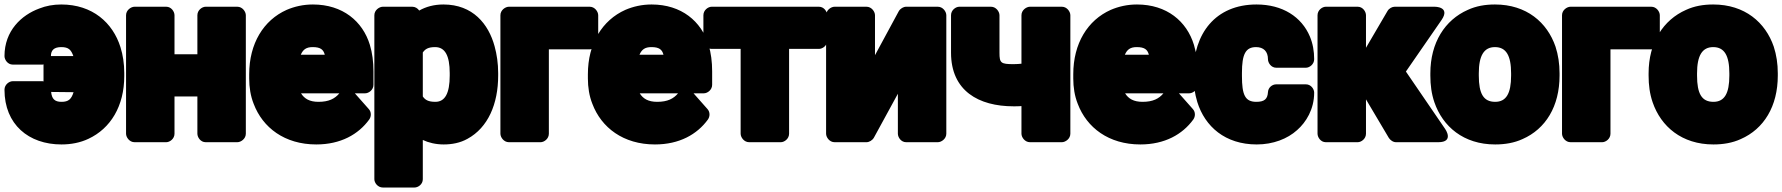

<svg xmlns="http://www.w3.org/2000/svg" viewBox="-26 -596 7946 856"><path d="M202 -186H206L302 -185C292 -154 280 -142 248 -142C218 -142 205 -155 202 -186ZM248 48C291 48 332 40 368 23C467 -23 528 -123 528 -257V-271C528 -312 522 -351 511 -386C477 -494 387 -576 247 -576C212 -576 179 -570 149 -558C70 -529 -6 -459 -6 -346C-6 -330 8 -308 31 -308H164C165 -308 166 -309 168 -309V-233C166 -233 165 -234 164 -234H31C15 -234 -6 -219 -6 -196C-6 -41 102 48 248 48ZM201 -346C201 -372 215 -386 247 -386C280 -386 291 -374 301 -346H206Z M1032 38C1048 38 1070 23 1070 0V-528C1070 -544 1055 -566 1032 -566H891C875 -566 854 -551 854 -528V-354H752V-528C752 -544 738 -566 715 -566H574C558 -566 536 -551 536 -528V0C536 16 551 38 574 38H715C731 38 752 23 752 0V-166H854V0C854 16 868 38 891 38Z M1316 -180H1487C1467 -156 1440 -142 1394 -142C1354 -142 1331 -156 1316 -180ZM1556 -180H1602C1618 -180 1639 -195 1639 -218V-278C1639 -320 1634 -360 1623 -396C1591 -501 1502 -576 1369 -576C1326 -576 1287 -567 1252 -552C1149 -506 1085 -402 1085 -265V-246C1085 -207 1091 -168 1105 -133C1145 -27 1243 48 1384 48C1493 48 1572 3 1620 -63C1630 -77 1630 -97 1618 -110ZM1422 -352H1315C1325 -375 1339 -386 1368 -386C1403 -386 1416 -375 1422 -352Z M1843 -549C1836 -559 1825 -566 1812 -566H1681C1665 -566 1643 -551 1643 -528V203C1643 219 1658 240 1681 240H1822C1838 240 1859 226 1859 203V28C1884 40 1917 48 1952 48C1989 48 2026 41 2058 23C2150 -27 2195 -133 2195 -259V-270C2195 -313 2189 -354 2179 -390C2152 -489 2082 -576 1951 -576C1909 -576 1873 -566 1843 -549ZM1915 -142C1883 -142 1869 -151 1859 -166V-362C1869 -376 1881 -386 1914 -386C1958 -386 1979 -348 1979 -270V-259C1979 -180 1958 -142 1915 -142Z M2603 -376C2619 -376 2641 -391 2641 -414V-528C2641 -544 2626 -566 2603 -566H2243C2227 -566 2205 -551 2205 -528V0C2205 16 2220 38 2243 38H2384C2400 38 2421 23 2421 0V-376Z M2826 -180H2997C2977 -156 2950 -142 2904 -142C2864 -142 2841 -156 2826 -180ZM3066 -180H3112C3128 -180 3149 -195 3149 -218V-278C3149 -320 3144 -360 3133 -396C3101 -501 3012 -576 2879 -576C2836 -576 2797 -567 2762 -552C2659 -506 2595 -402 2595 -265V-246C2595 -207 2601 -168 2615 -133C2655 -27 2753 48 2894 48C3003 48 3082 3 3130 -63C3140 -77 3140 -97 3128 -110ZM2932 -352H2825C2835 -375 2849 -386 2878 -386C2913 -386 2926 -375 2932 -352Z M3625 -378C3641 -378 3662 -392 3662 -415V-528C3662 -544 3648 -566 3625 -566H3147C3131 -566 3110 -551 3110 -528V-415C3110 -399 3124 -378 3147 -378H3276V0C3276 16 3291 38 3314 38H3455C3471 38 3492 23 3492 0V-378Z M4014 -566C4002 -566 3988 -558 3981 -546L3875 -350V-528C3875 -544 3860 -566 3837 -566H3695C3679 -566 3657 -551 3657 -528V0C3657 16 3672 38 3695 38H3837C3849 38 3863 30 3870 18L3977 -178V0C3977 16 3991 38 4014 38H4155C4171 38 4193 23 4193 0V-528C4193 -544 4178 -566 4155 -566Z M4493 -310C4436 -310 4430 -315 4430 -361V-528C4430 -544 4415 -566 4392 -566H4251C4235 -566 4214 -551 4214 -528V-361C4214 -191 4337 -122 4493 -122C4505 -122 4515 -122 4528 -123V0C4528 16 4543 38 4566 38H4708C4724 38 4746 23 4746 0V-528C4746 -544 4731 -566 4708 -566H4566C4550 -566 4528 -551 4528 -528V-312C4518 -311 4506 -310 4493 -310Z M4990 -180H5161C5141 -156 5114 -142 5068 -142C5028 -142 5005 -156 4990 -180ZM5230 -180H5276C5292 -180 5313 -195 5313 -218V-278C5313 -320 5308 -360 5297 -396C5265 -501 5176 -576 5043 -576C5000 -576 4961 -567 4926 -552C4823 -506 4759 -402 4759 -265V-246C4759 -207 4765 -168 4779 -133C4819 -27 4917 48 5058 48C5167 48 5246 3 5294 -63C5304 -77 5304 -97 5292 -110ZM5096 -352H4989C4999 -375 5013 -386 5042 -386C5077 -386 5090 -375 5096 -352Z M5295 -271V-257C5295 -217 5301 -177 5312 -141C5346 -32 5436 48 5577 48C5650 48 5714 23 5757 -16C5797 -51 5833 -109 5833 -183C5833 -199 5819 -220 5796 -220H5664C5646 -220 5628 -206 5627 -185C5625 -155 5612 -142 5575 -142C5525 -142 5511 -173 5511 -257V-271C5511 -354 5527 -386 5574 -386C5607 -386 5627 -367 5627 -332C5627 -316 5641 -294 5664 -294H5796C5812 -294 5833 -309 5833 -332C5833 -368 5827 -402 5814 -433C5777 -521 5692 -576 5576 -576C5392 -576 5295 -445 5295 -271Z M6064 -153 6166 19C6172 28 6184 38 6198 38H6386C6459 38 6417 -21 6417 -21L6242 -277L6401 -507C6442 -567 6370 -566 6370 -566H6192C6181 -566 6167 -559 6160 -547L6064 -383V-528C6064 -544 6050 -566 6027 -566H5885C5869 -566 5848 -551 5848 -528V0C5848 16 5862 38 5885 38H6027C6043 38 6064 23 6064 0Z M6351 -269V-259C6351 -217 6356 -178 6369 -140C6406 -32 6499 48 6640 48C6684 48 6725 41 6762 24C6865 -21 6927 -122 6927 -259V-269C6927 -312 6921 -351 6909 -388C6872 -496 6780 -576 6639 -576C6595 -576 6555 -569 6518 -552C6416 -507 6351 -406 6351 -269ZM6711 -269V-259C6711 -179 6689 -142 6640 -142C6588 -142 6567 -178 6567 -259V-269C6567 -348 6590 -386 6639 -386C6689 -386 6711 -348 6711 -269Z M7336 -376C7352 -376 7374 -391 7374 -414V-528C7374 -544 7359 -566 7336 -566H6976C6960 -566 6938 -551 6938 -528V0C6938 16 6953 38 6976 38H7117C7133 38 7154 23 7154 0V-376Z M7324 -269V-259C7324 -217 7329 -178 7342 -140C7379 -32 7472 48 7613 48C7657 48 7698 41 7735 24C7838 -21 7900 -122 7900 -259V-269C7900 -312 7894 -351 7882 -388C7845 -496 7753 -576 7612 -576C7568 -576 7528 -569 7491 -552C7389 -507 7324 -406 7324 -269ZM7684 -269V-259C7684 -179 7662 -142 7613 -142C7561 -142 7540 -178 7540 -259V-269C7540 -348 7563 -386 7612 -386C7662 -386 7684 -348 7684 -269Z"/></svg>

Font: Asimov Print
Style: E
Weight: 500
Designer: Google
Version: Version 2.000980; 2014